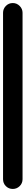

<svg xmlns="http://www.w3.org/2000/svg" viewBox="-20 -1240 168 1260"><path d="M0 -64H128V-1156H0ZM64 -128Q37 -128 18.5 -109Q0 -90 0 -64Q0 -37 18.5 -18.5Q37 0 64 0Q90 0 109 -18.5Q128 -37 128 -64Q128 -90 109 -109Q90 -128 64 -128ZM64 -1220Q37 -1220 18.5 -1201Q0 -1182 0 -1156Q0 -1129 18.5 -1110.5Q37 -1092 64 -1092Q90 -1092 109 -1110.5Q128 -1129 128 -1156Q128 -1182 109 -1201Q90 -1220 64 -1220Z"/></svg>

Font: Wavefont
Style: Bold
Weight: 700
Version: Version 3.004;gftools[0.9.33]